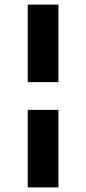

<svg xmlns="http://www.w3.org/2000/svg" viewBox="-20 -760 372 830"><path d="M100 -405V-740H232.5V-405ZM100 50V-285H232.5V50Z"/></svg>

Font: Geologica Cursive
Style: Bold
Weight: 700
Designer: Sindre Bremnes, Frode Helland
Foundry: Monokrom Skriftforlag AS
Version: Version 1.010;gftools[0.9.28]